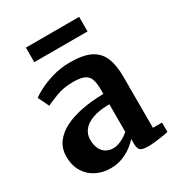

<svg xmlns="http://www.w3.org/2000/svg" viewBox="-180 -864 918 991"><g transform="rotate(-30 279.5 -368.5)"><path d="M190.2 11Q145 11 106.6 -8.1Q68.2 -27.1 45 -64.5Q21.7 -101.8 21.7 -156.3Q21.7 -203.6 47.2 -238.2Q72.6 -272.8 117.6 -295.2Q162.5 -317.5 221.8 -328.8Q281.1 -340.1 349 -340.7V-366.2Q349 -404.7 340.9 -427.9Q332.8 -451.2 310.3 -461.9Q287.8 -472.6 244.8 -472.6Q187 -472.6 143.9 -456Q100.8 -439.4 76.8 -427.7L45.2 -492.6Q57.1 -502.6 91.3 -520.7Q125.4 -538.7 174.8 -553.5Q224.2 -568.2 281.3 -568.2Q357.8 -568.2 401.7 -546.3Q445.6 -524.3 464.3 -479.6Q483 -434.9 483 -366V-61.4H537.3V-5.3Q525.9 -2.7 504.4 0.8Q482.9 4.3 458.6 7Q434.3 9.7 414.5 9.7Q380.6 9.7 368.8 -0.3Q357.1 -10.3 357.1 -41.1V-67.4Q344.6 -52.8 321 -34.2Q297.4 -15.7 264.4 -2.4Q231.5 11 190.2 11ZM255.1 -71.9Q276.6 -71.9 303.2 -84.5Q329.7 -97.1 349 -114.9V-279Q286.6 -278.9 247.3 -264Q208.1 -249.1 189.9 -224.7Q171.7 -200.2 171.7 -170.7Q171.7 -138 182.3 -116.1Q192.8 -94.2 211.7 -83Q230.5 -71.9 255.1 -71.9ZM439.6 -747.7V-661H122.2V-747.7Z"/></g></svg>

Font: Merriweather Light
Style: Regular
Weight: 300
Designer: Eben Sorkin
Foundry: Eben Sorkin
Version: Version 2.100